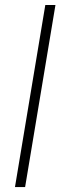

<svg xmlns="http://www.w3.org/2000/svg" viewBox="-20 -756 253 776"><path d="M204.1 -735.8 81.5 0H40.5L163.1 -735.8Z"/></svg>

Font: Inter Extra Light
Style: Italic
Weight: 200
Italic angle: -9.39999°
Designer: Rasmus Andersson
Foundry: rsms
Version: Version 4.000;git-3c8e0fc